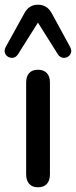

<svg xmlns="http://www.w3.org/2000/svg" viewBox="-40 -789 323 815"><path d="M121 6Q97 6 84 -8.5Q71 -23 71 -49V-439Q71 -465 84 -479Q97 -493 121 -493Q145 -493 158.5 -479Q172 -465 172 -439V-49Q172 -23 159 -8.5Q146 6 121 6ZM258 -589Q265 -575 261 -564Q257 -553 247 -547.5Q237 -542 225.5 -544Q214 -546 206 -558L121 -693L36 -558Q28 -546 16.5 -544Q5 -542 -5 -547.5Q-15 -553 -19 -564Q-23 -575 -16 -589L63 -732Q73 -751 87.5 -760Q102 -769 121 -769Q140 -769 155 -760Q170 -751 180 -732Z"/></svg>

Font: Nunito ExtraLight SemiBold
Style: Regular
Weight: 600
Version: Version 3.602